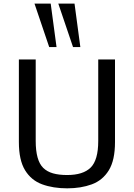

<svg xmlns="http://www.w3.org/2000/svg" viewBox="-20 -1031 741 1063"><path d="M352.1 11.7Q273.9 11.7 213.4 -10.5Q152.8 -32.7 118.7 -88.6Q84.5 -144.5 84.5 -244.6V-701.7H177.7V-250.5Q177.7 -142.6 219.2 -101.6Q240.7 -80.6 273.4 -71.3Q306.2 -62 351.6 -62Q440.4 -62 482.2 -103.5Q523.9 -145 523.9 -250.5V-701.7H616.7V-244.1Q616.7 -143.6 582.3 -87.9Q547.9 -32.2 488 -10.3Q428.2 11.7 352.1 11.7ZM384.3 -770.5 302.7 -1011.2H392.6L424.8 -770.5ZM252.4 -770.5 170.9 -1011.2H260.7L293 -770.5Z"/></svg>

Font: Mako
Style: Regular
Weight: 400
Designer: vernon adams
Foundry: vernon adams
Version: Version 1.100; ttfautohint (v1.8.4.7-5d5b);gftools[0.9.33]